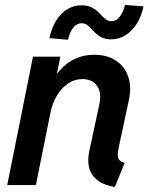

<svg xmlns="http://www.w3.org/2000/svg" viewBox="-20 -751 602 779"><path d="M445.8 8.3Q397.9 -1 373 -21.5Q348.1 -42 341.3 -71.5Q334.5 -101.1 342.3 -138.2L382.8 -326.7Q393.6 -377.4 373 -403.8Q352.5 -430.2 314.9 -430.2Q283.2 -430.2 256.6 -412.6Q230 -395 211.2 -363.8Q192.4 -332.5 184.1 -291L125.5 0H9.3L113.8 -521H225.1L211.4 -454.1H229.5L186 -410.2Q215.8 -468.8 260.3 -498.8Q304.7 -528.8 362.8 -528.8Q414.1 -528.8 449.7 -505.6Q485.4 -482.4 500 -440.9Q514.6 -399.4 502.9 -344.7L461.9 -153.8Q455.1 -121.6 460.2 -108.4Q465.3 -95.2 485.8 -90.3ZM255.9 -589.8 180.2 -596.2Q189.9 -639.6 209.2 -669.4Q228.5 -699.2 254.6 -714.4Q280.8 -729.5 310.1 -729.5Q337.4 -729.5 354.5 -719.7Q371.6 -710 383.3 -697.3Q395 -684.6 406 -674.8Q417 -665 431.6 -665Q452.1 -665 466.3 -683.8Q480.5 -702.6 487.3 -731L562.5 -725.1Q553.2 -682.6 533.7 -652.8Q514.2 -623 487.5 -607.2Q460.9 -591.3 431.6 -591.3Q405.3 -591.3 388.7 -601.3Q372.1 -611.3 360.4 -624Q348.6 -636.7 337.4 -646.7Q326.2 -656.7 311 -656.7Q291 -656.7 276.6 -638.2Q262.2 -619.6 255.9 -589.8Z"/></svg>

Font: Reddit Sans SemiBold
Style: Italic
Weight: 600
Italic angle: -11.25°
Designer: Stephen Hutchings
Version: Version 1.013